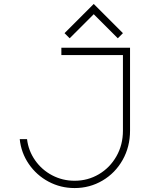

<svg xmlns="http://www.w3.org/2000/svg" viewBox="-20 -938 780 973"><path d="M307 -770 455 -918 603 -770 577 -744 455 -866 333 -744ZM639 -276Q639 -194 601.5 -127.5Q564 -61 499.5 -23Q435 15 358 15Q287 15 226 -17.5Q165 -50 126 -107Q87 -164 80 -233H117Q124 -174 158 -125.5Q192 -77 244.5 -49.5Q297 -22 358 -22Q425 -22 481 -55Q537 -88 570 -146Q603 -204 603 -276V-659H291V-696H639Z"/></svg>

Font: M Major Mono Display
Style: Regular
Weight: 400
Designer: Emre Parlak
Foundry: Emre Parlak
Version: Version 2.000; ttfautohint (v1.8) -l 8 -r 50 -G 200 -x 14 -D